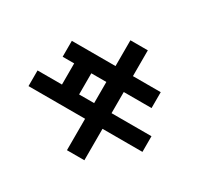

<svg xmlns="http://www.w3.org/2000/svg" viewBox="-175 -1032 1349 1297"><g transform="rotate(30 500.0 -383.5)"><path d="M48.8 -200.2V-322.3H239.3V-487.3H149.4V-611.3H490.2V-812.5H626V-611.3H842.8V-487.3H626V-322.3H937.5V-200.2H626V44.9H490.2V-200.2ZM373 -322.3H490.2V-487.3H373Z"/></g></svg>

Font: Gothic A1 ExtraBold
Style: Regular
Weight: 800
Designer: HanYang I&C Co.,Ltd.
Foundry: HanYang I&C Co.,Ltd.
Version: Version 2.50